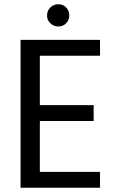

<svg xmlns="http://www.w3.org/2000/svg" viewBox="-20 -886 553 906"><path d="M452 -623C452 -623 452 -698 452 -698C452 -698 77 -698 77 -698C77 -698 77 0 77 0C77 0 452 0 452 0C452 0 452 -75 452 -75C452 -75 168 -75 168 -75C168 -75 168 -315 168 -315C168 -315 422 -315 422 -315C422 -315 422 -390 422 -390C422 -390 168 -390 168 -390C168 -390 168 -623 168 -623C168 -623 452 -623 452 -623ZM255 -761C255 -761 255 -761 255 -761C270 -761 282 -766 292 -776C302 -786 307 -798 307 -813C307 -813 307 -813 307 -813C307 -828 302 -840 292 -851C282 -861 270 -866 255 -866C255 -866 255 -866 255 -866C240 -866 228 -861 218 -851C207 -840 202 -828 202 -813C202 -813 202 -813 202 -813C202 -798 207 -786 218 -776C228 -766 240 -761 255 -761Z"/></svg>

Font: Girnar Poppins
Style: Regular
Weight: 500
Designer: Ninad Kale (Devanagari), Jonny Pinhorn (Latin)
Foundry: Indian Type Foundry
Version: ""